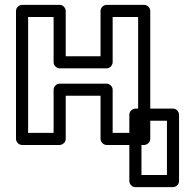

<svg xmlns="http://www.w3.org/2000/svg" viewBox="-20 -573 790 792"><path d="M549.8 -25H444.7V-203C444.7 -218.1 430.4 -228 419.7 -228H226.1C211 -228 201.1 -213.7 201.1 -203V-25H96V-503H201.1V-316C201.1 -300.9 215.4 -291 226.1 -291H419.7C434.8 -291 444.7 -305.3 444.7 -316V-503H549.8ZM574.8 25C585.5 25 599.8 15.1 599.8 0V-528C599.8 -538.7 589.9 -553 574.8 -553H419.7C409 -553 394.7 -543.1 394.7 -528V-341H251.1V-528C251.1 -538.7 241.2 -553 226.1 -553H71C60.3 -553 46 -543.1 46 -528V0C46 10.7 55.9 25 71 25H226.1C236.8 25 251.1 15.1 251.1 0V-178H394.7V0C394.7 10.7 404.6 25 419.7 25ZM668.6 149H563.5V-75H668.6ZM693.6 199C704.3 199 718.6 189.1 718.6 174V-100C718.6 -110.7 708.7 -125 693.6 -125H538.5C527.8 -125 513.5 -115.1 513.5 -100V174C513.5 184.7 523.4 199 538.5 199Z"/></svg>

Font: Asimov
Style: WidOu
Weight: 500
Designer: Google
Version: Version 2.000980; 2014